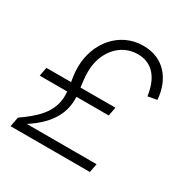

<svg xmlns="http://www.w3.org/2000/svg" viewBox="-161 -863 994 1010"><g transform="rotate(30 335.5 -358.0)"><path d="M44 -58 33 0H515L525 -53H101C206 -121 256 -198 256 -291V-307H452L462 -360H250C246 -390 242 -421 242 -451C242 -567 315 -663 425 -663C522 -663 566 -587 578 -496L633 -506C624 -626 553 -716 428 -716C283 -716 184 -592 184 -446C184 -416 188 -387 193 -360H43L33 -307H200L201 -282C201 -177 124 -115 44 -58Z"/></g></svg>

Font: Uncut Sans Light Italic
Style: Regular
Weight: 300
Italic angle: -11°
Designer: Kasper Nordkvist
Foundry: UNCUT.wtf
Version: Version 1.304;Glyphs 3.2 (3246)